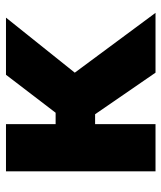

<svg xmlns="http://www.w3.org/2000/svg" viewBox="31 -571 540 642"><g transform="rotate(-90 301.0 -250.0)"><path d="M49 -500V0H207V-202H240L379 0H579L379 -270L563 -500H372L245 -334H207V-500Z"/></g></svg>

Font: LT Wave Alt Black
Style: Regular
Weight: 900
Designer: Daniel Lyons
Version: Version 2.5 (Glyphs App)